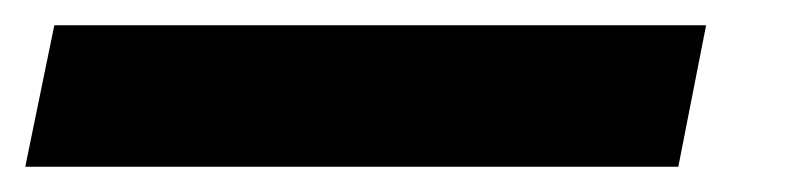

<svg xmlns="http://www.w3.org/2000/svg" viewBox="-98 6 635 152"><path d="M-78 138 -55 26H461L439 138Z"/></svg>

Font: REM ExtraBold
Style: Italic
Weight: 800
Italic angle: -11°
Designer: Octavio Pardo
Foundry: Ashler Design
Version: Version 1.005;gftools[0.9.28]